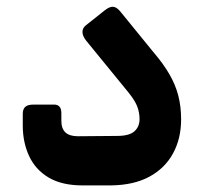

<svg xmlns="http://www.w3.org/2000/svg" viewBox="-20 -557 611 582"><path d="M230 5Q168 5 128 -18.5Q88 -42 68.5 -83.5Q49 -125 49 -177V-212Q49 -226 56.5 -233Q64 -240 82 -240H144Q155 -240 160.5 -233.5Q166 -227 166 -214V-190Q166 -167 178.5 -155.5Q191 -144 216 -144L335 -145Q372 -145 387.5 -159Q403 -173 403 -196Q403 -215 396.5 -233Q390 -251 370 -276L241 -434Q230 -448 230 -460Q230 -472 240 -480L298 -526Q312 -537 322.5 -536.5Q333 -536 344 -523L445 -399Q475 -364 493.5 -332Q512 -300 520.5 -267Q529 -234 529 -195Q529 -137 504.5 -92Q480 -47 433 -21.5Q386 4 317 5Z"/></svg>

Font: Rubik SemiBold
Style: Regular
Weight: 600
Designer: Hubert and Fischer
Foundry: Hubert and Fischer
Version: Version 2.300;gftools[0.9.30]